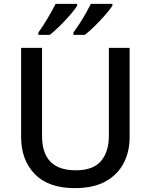

<svg xmlns="http://www.w3.org/2000/svg" viewBox="-20 -961 778 991"><path d="M649 -252Q649 -178 618 -118.5Q587 -59 524.5 -24.5Q462 10 366 10Q230 10 159.5 -62.5Q89 -135 89 -254V-714H197V-259Q197 -82 371 -82Q461 -82 501.5 -130Q542 -178 542 -260V-714H649ZM560 -931Q549 -914 524 -885Q499 -856 470 -827.5Q441 -799 418 -781H359V-793Q373 -812 390 -838Q407 -864 422.5 -891.5Q438 -919 449 -941H560ZM378 -931Q368 -914 343 -885Q318 -856 289 -827.5Q260 -799 237 -781H178V-793Q199 -822 224.5 -864.5Q250 -907 267 -941H378Z"/></svg>

Font: Noto Sans Myanmar Medium
Style: Regular
Weight: 500
Designer: Monotype Design Team
Foundry: Monotype Imaging Inc.
Version: Version 2.107; ttfautohint (v1.8.4.7-5d5b)